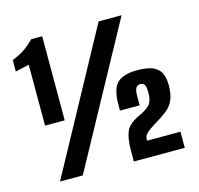

<svg xmlns="http://www.w3.org/2000/svg" viewBox="-90 -687 810 783"><g transform="rotate(-15 314.5 -295.5)"><path d="M70 -236V-493L12 -480V-528Q44 -541 65 -555.5Q86 -570 107 -591H153V-236ZM70 0 391 -590H488L166 0ZM382 -1V-47Q382 -98 394 -126.5Q406 -155 451 -176Q488 -193 500 -209Q512 -225 512 -256Q512 -275 508 -287Q504 -299 489 -299Q476 -299 470 -289Q464 -279 464 -254V-216H381V-242Q381 -307 406.5 -332Q432 -357 492 -357Q538 -357 561.5 -344.5Q585 -332 592.5 -311Q600 -290 600 -266Q600 -227 590 -204Q580 -181 563.5 -167Q547 -153 526 -140Q493 -120 480 -110.5Q467 -101 461 -92Q457 -86 456.5 -80Q456 -74 456 -69H597V-1Z"/></g></svg>

Font: Alumni Sans Thin ExtraBold
Style: Regular
Weight: 800
Version: Version 1.018